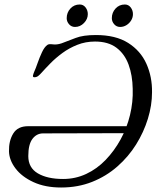

<svg xmlns="http://www.w3.org/2000/svg" viewBox="-20 -820 697 855"><path d="M252 15Q181 15 129 -9Q77 -33 49 -70Q21 -107 20 -146Q19 -193 39 -225.5Q59 -258 105 -258H561L551 -227L172 -226Q143 -226 124.5 -201.5Q106 -177 106 -125Q106 -73 148.5 -48Q191 -23 261 -23Q316 -23 364 -45.5Q412 -68 450.5 -108Q489 -148 517 -199Q545 -250 559 -308Q573 -366 571 -424Q570 -485 552.5 -532.5Q535 -580 498.5 -607.5Q462 -635 403 -635Q361 -635 324.5 -620.5Q288 -606 258 -584Q228 -562 204.5 -538Q181 -514 164 -495Q158 -488 150.5 -482Q143 -476 133 -476Q125 -476 127 -484.5Q129 -493 133 -502Q139 -515 147.5 -539.5Q156 -564 167 -587.5Q178 -611 191 -620Q197 -625 215 -622.5Q233 -620 254 -627Q284 -638 317 -651Q350 -664 407 -664Q495 -664 550.5 -629Q606 -594 632 -536Q658 -478 657 -409Q657 -351 638.5 -291Q620 -231 586 -176.5Q552 -122 502.5 -78.5Q453 -35 390 -10Q327 15 252 15ZM515 -700Q499 -700 488.5 -712Q478 -724 478 -739Q478 -764 494.5 -782Q511 -800 536 -800Q552 -800 562 -787Q572 -774 572 -757Q572 -742 564 -729Q556 -716 543 -708Q530 -700 515 -700ZM314 -700Q298 -700 287.5 -712Q277 -724 277 -739Q277 -764 293.5 -782Q310 -800 335 -800Q351 -800 361 -787Q371 -774 371 -757Q371 -735 354 -717.5Q337 -700 314 -700Z"/></svg>

Font: EB Garamond
Style: Italic
Weight: 400
Italic angle: -17.2°
Designer: Georg Duffner and Octavio Pardo
Foundry: Georg Duffner
Version: Version 1.001